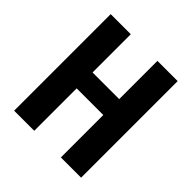

<svg xmlns="http://www.w3.org/2000/svg" viewBox="-184 -832 973 973"><g transform="rotate(45 302.0 -346.0)"><path d="M397 -304H206V0H62V-692H206V-418H397V-692H542V0H397Z"/></g></svg>

Font: Fira Sans Condensed SemiBold
Style: Regular
Weight: 600
Width: 3
Designer: bBox Type GmbH & Carrois Corporate GbR & Edenspiekermann AG
Foundry: bBox Type GmbH & Carrois Corporate GbR & Edenspiekermann AG
Version: Version 4.301